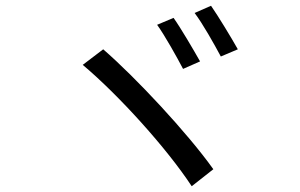

<svg xmlns="http://www.w3.org/2000/svg" viewBox="-20 -747 1040 666"><path d="M582 -685 525 -661C551 -625 593 -550 615 -508L674 -534C652 -573 607 -650 582 -685ZM712 -727 655 -702C682 -667 723 -594 746 -551L805 -576C782 -617 737 -691 712 -727ZM338 -576 267 -522C393 -416 559 -232 645 -101L720 -160C631 -285 452 -477 338 -576Z"/></svg>

Font: Source Han Sans HK
Style: Regular
Weight: 400
Designer: Ryoko NISHIZUKA 西塚涼子 (kana, bopomofo & ideographs); Paul D. Hunt (Latin, Greek & Cyrillic); Sandoll Communications 산돌커뮤니
Foundry: Adobe
Version: Version 2.000;hotconv 1.0.107;makeotfexe 2.5.65593